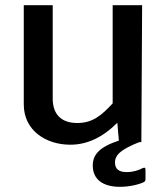

<svg xmlns="http://www.w3.org/2000/svg" viewBox="-20 -551 649 743"><path d="M339 90C339 142 377 172 444 172C483 172 520 162 536 154C542 151 543 148 543 142V107C543 98 541 96 531 100C518 107 497 115 470 115C439 115 425 102 425 78C425 47 451 26 519 -1H527L530 -531H416V-151C372 -103 337 -75 279 -75C214 -75 184 -112 184 -169V-531H72V-147C72 -45 159 9 252 9C316 9 376 -18 434 -76L440 -7C361 19 339 50 339 90Z"/></svg>

Font: Cheyenne Sans Medium
Style: Regular
Weight: 500
Designer: The Public Sans project authors (U.S. Web Design System), Libre Franklin designed by Pablo Impallari and Rodrigo Fuenzal
Foundry: The Cheyenne Sans Project Authors
Version: Version 2.007